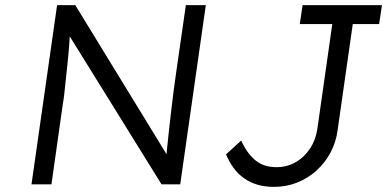

<svg xmlns="http://www.w3.org/2000/svg" viewBox="-20 -720 1512 750"><path d="M103 0 203 -700H274L645 -94L629 -76Q628 -92 631 -124Q634 -156 638.5 -196.5Q643 -237 648 -281Q653 -325 658.5 -367Q664 -409 669 -443L706 -700H784L684 0H611L240 -598L255 -619Q253 -579 250 -540Q247 -501 243 -465Q239 -429 236 -399Q233 -369 230.5 -348Q228 -327 226 -318L181 0ZM1049 10Q1015 10 986 1.5Q957 -7 933.5 -23.5Q910 -40 892.5 -64Q875 -88 863 -117L922 -171Q936 -141 951.5 -121Q967 -101 984 -89Q1001 -77 1020 -72Q1039 -67 1060 -67Q1101 -67 1135 -86.5Q1169 -106 1191.5 -140.5Q1214 -175 1220 -219L1278 -626H1151L1162 -700H1472L1461 -626H1358L1299 -213Q1293 -165 1271 -124Q1249 -83 1215.5 -53Q1182 -23 1140 -6.5Q1098 10 1049 10Z"/></svg>

Font: Lexend Light
Style: Italic
Weight: 300
Italic angle: -8.13011°
Designer: Bonnie Shaver-Troup, Thomas Jockin
Foundry: Lexend
Version: Version 1.007